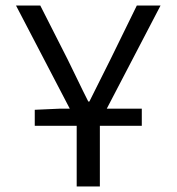

<svg xmlns="http://www.w3.org/2000/svg" viewBox="-20 -676 640 696"><path d="M106 -220H258V0H342V-220H494V-282H367L562 -656H476L381 -462C356 -411 330 -361 304 -308H300C273 -361 250 -411 225 -461L126 -656H38L233 -282H195L106 -278Z"/></svg>

Font: Hasklig
Style: Regular
Weight: 400
Monospace: yes
Designer: Paul D. Hunt, Teo Tuominen
Foundry: Adobe Systems Incorporated
Version: Version 2.030;PS 1.0;hotconv 16.6.51;makeotf.lib2.5.65220